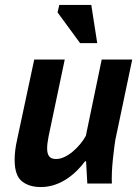

<svg xmlns="http://www.w3.org/2000/svg" viewBox="-20 -740 553 774"><path d="M241 -500 176 -191Q170 -161 170 -141Q170 -121 178 -110Q186 -99 206 -99Q223 -99 240.5 -107.5Q258 -116 274 -129.5Q290 -143 303.5 -159.5Q317 -176 326 -192L390 -500H513L450 -200Q445 -180 441.5 -153Q438 -126 435 -97.5Q432 -69 431 -43Q430 -17 431 0H332L327 -90H323Q309 -71 290.5 -52.5Q272 -34 249.5 -19Q227 -4 200.5 5Q174 14 144 14Q97 14 68 -9.5Q39 -33 39 -96Q39 -133 49 -177L118 -500ZM372 -566H303L212 -690L219 -720H348Z"/></svg>

Font: PT Sans
Style: Bold Italic
Weight: 700
Italic angle: -12°
Designer: A.Korolkova, O.Umpeleva, V.Yefimov
Foundry: ParaType Ltd
Version: Version 2.003W OFL